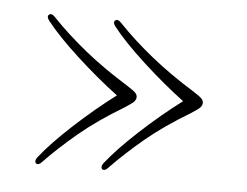

<svg xmlns="http://www.w3.org/2000/svg" viewBox="-33 -406 456 354"><g transform="rotate(5 195.0 -229.0)"><path d="M341.5 -229Q341.5 -225 338.5 -221.2Q335.5 -217.5 321.5 -208.5Q273 -179.5 239 -151Q205 -122.5 178.5 -95Q172.5 -88 167.5 -91Q163.5 -95 168.5 -102Q190 -129.5 228.5 -165Q267 -200.5 305 -229Q267 -257.5 228.5 -292.8Q190 -328 168.5 -355.5Q163 -363 167.5 -366.5Q172 -370 178.5 -363Q207 -333 242.8 -304.2Q278.5 -275.5 321.5 -249Q335.5 -240 338.5 -236.5Q341.5 -233 341.5 -229ZM219 -229Q219 -225 216 -221.2Q213 -217.5 199 -208.5Q150.5 -179.5 116.5 -151Q82.5 -122.5 56 -95Q50 -88 45 -91Q41 -95 46 -102Q67.5 -129.5 106 -165Q144.5 -200.5 182.5 -229Q144.5 -257.5 106 -292.8Q67.5 -328 46 -355.5Q40.5 -363 45 -366.5Q49.5 -370 56 -363Q84.5 -333 120.2 -304.2Q156 -275.5 199 -249Q213 -240 216 -236.5Q219 -233 219 -229Z"/></g></svg>

Font: Fraunces 144pt S050 Thin
Style: Regular
Weight: 100
Version: Version 1.000; ttfautohint (v1.8.3)